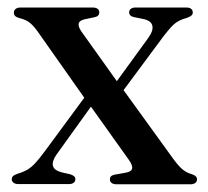

<svg xmlns="http://www.w3.org/2000/svg" viewBox="-20 -478 539 498"><path d="M210 -240 234 -226.5 126.5 -77Q114 -59 117.5 -47.2Q121 -35.5 142 -30.5L162 -26Q169.5 -23.5 172.5 -20.5Q175.5 -17.5 175.5 -13Q175.5 -7.5 171 -4Q166.5 -0.5 159 -0.5H27.5Q20 -0.5 15.2 -4Q10.5 -7.5 10.5 -13Q10.5 -18 13.8 -21.2Q17 -24.5 26 -27.5Q40 -31.5 50.8 -37.8Q61.5 -44 72 -55.5Q82.5 -67 96.5 -86ZM191 -396.5 293 -253.5 297 -249 429 -66.5Q444 -46 454.5 -37.8Q465 -29.5 478 -26Q485 -23.5 488 -20.5Q491 -17.5 491 -12.5Q491 -7 486.5 -3.5Q482 0 474 0H282.5Q274 0 269.5 -3.5Q265 -7 265 -12.5Q265 -17.5 267.8 -20.5Q270.5 -23.5 277.5 -25L303 -29.5Q320 -32 322.5 -40Q325 -48 314.5 -63L206.5 -214.5L202.5 -219L77.5 -396.5Q64.5 -414.5 54.2 -421.2Q44 -428 30.5 -431Q22 -433.5 19 -436.8Q16 -440 16 -445.5Q16 -451.5 20.8 -455Q25.5 -458.5 33 -458.5H220.5Q228.5 -458.5 233 -455.2Q237.5 -452 237.5 -446Q237.5 -441.5 235 -438.2Q232.5 -435 226 -433.5L202 -428.5Q186.5 -425.5 184.2 -417.5Q182 -409.5 191 -396.5ZM285.5 -224 262 -238.5 364.5 -379.5Q378.5 -399 375 -412Q371.5 -425 350 -429L328 -433.5Q321 -435 318 -438.2Q315 -441.5 315 -446Q315 -452 319.5 -455.2Q324 -458.5 331.5 -458.5H463.5Q471.5 -458.5 475.8 -455Q480 -451.5 480 -445.5Q480 -441 476.8 -438Q473.5 -435 464.5 -431.5Q442.5 -426 429.5 -413.5Q416.5 -401 396 -373Z"/></svg>

Font: Fraunces 60pt
Style: Regular
Weight: 400
Version: Version 1.000;[b76b70a41]